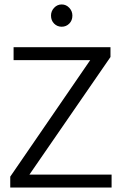

<svg xmlns="http://www.w3.org/2000/svg" viewBox="-20 -842 548 862"><path d="M476 -630V-586L112 -58H481V0H26V-49L385 -572H41V-630ZM209 -772Q209 -792 223 -807Q237 -822 257 -822Q277 -822 291 -807Q305 -792 305 -772Q305 -750 291 -736Q277 -722 257 -722Q237 -722 223 -736Q209 -750 209 -772Z"/></svg>

Font: Mukta Mahee Light
Style: Regular
Weight: 300
Designer: Shuchita Grover, Noopur Datye, Girish Dalvi, Yashodeep Gholap
Foundry: Ek Type
Version: Version 2.538;PS 1.000;hotconv 16.6.51;makeotf.lib2.5.65220;